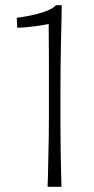

<svg xmlns="http://www.w3.org/2000/svg" viewBox="-20 -714 359 734"><path d="M162 0Q163 -21 163.5 -52.5Q164 -84 165 -121Q166 -158 166.5 -197.5Q167 -237 167 -274Q167 -311 167 -342Q167 -371 167 -408.5Q167 -446 167 -487Q167 -528 166.5 -566Q166 -604 166 -632L194 -694H216Q216 -669 215 -631.5Q214 -594 213 -547.5Q212 -501 211.5 -449Q211 -397 211 -341Q211 -286 211 -234.5Q211 -183 212 -139Q213 -95 213.5 -59.5Q214 -24 215 0ZM46 -608 44 -646Q61 -648 83 -652Q105 -656 127 -662Q149 -668 167 -676Q185 -684 194 -694V-630Q183 -626 164.5 -622Q146 -618 124.5 -615Q103 -612 82 -610Q61 -608 46 -608Z"/></svg>

Font: Truculenta ExtraLight
Style: Regular
Weight: 250
Version: Version 1.002